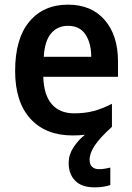

<svg xmlns="http://www.w3.org/2000/svg" viewBox="-20 -623 569 825"><path d="M365 63Q365 84 376 94Q387 104 405 104Q419 104 432.5 101.5Q446 99 454 97V172Q440 177 423 179.5Q406 182 386 182Q331 182 303 153.5Q275 125 275 77Q275 42 295.5 10.5Q316 -21 345 -44Q321 -41 292 -41Q176 -41 110.5 -113Q45 -185 45 -318Q45 -457 106 -530Q167 -603 272 -603Q373 -603 430 -537Q487 -471 487 -359V-293H166Q168 -216 202 -176Q236 -136 299 -136Q345 -136 382.5 -146Q420 -156 461 -177V-78Q408 -30 386.5 3Q365 36 365 63ZM272 -512Q227 -512 199.5 -479.5Q172 -447 168 -379H372Q372 -437 347.5 -474.5Q323 -512 272 -512Z"/></svg>

Font: Noto Sans Tamil UI SemiCondensed SemiBold
Style: Regular
Weight: 600
Width: 4
Designer: Jelle Bosma - Monotype Design Team
Foundry: Monotype Imaging Inc.
Version: Version 2.004; ttfautohint (v1.8.4.7-5d5b)